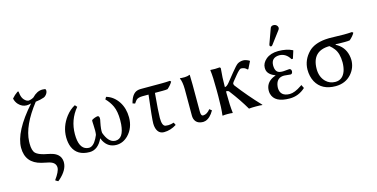

<svg xmlns="http://www.w3.org/2000/svg" viewBox="-84 -1135 3470 1765"><g transform="rotate(-15 1651.5 -252.0)"><path d="M184.1 -9.8Q39.6 -45.4 39.1 -190.9Q40 -344.7 233.9 -562Q210.4 -555.2 189.9 -555.2Q147.5 -555.2 114.3 -590.3Q91.8 -614.7 85 -647.9Q109.9 -677.2 141.1 -698.2H149.9Q153.8 -659.2 164.1 -637.2Q176.8 -610.8 201.7 -597.2Q210 -593.3 215.8 -592.8Q241.2 -593.3 268.1 -608.9Q314 -657.7 365.2 -658.2Q394 -658.2 397.5 -650.9Q399.4 -646 399.4 -640.1Q399.4 -616.7 377.4 -595.2Q368.7 -586.9 359.4 -583.5Q324.7 -570.8 279.3 -565.9Q132.3 -378.4 125.5 -229.5Q125 -218.3 125 -207Q125 -139.6 151.4 -114.7Q174.8 -93.3 228 -80.1Q234.4 -78.6 254.4 -74.5Q274.4 -70.3 284.2 -67.9Q377.4 -46.9 384.3 27.3Q384.8 33.7 384.8 39.1Q384.8 109.9 306.2 180.7Q296.4 189.5 290 193.8L268.1 181.2L265.1 176.8Q315.4 107.4 315.9 70.8Q315.9 21 252.9 5.4Q251.5 4.9 251 4.9Q240.7 2.4 219.2 -2Q195.3 -7.3 184.1 -9.8Z M1070.3 -206.1Q1070.3 -105.5 1006.8 -40Q957.5 9.3 895.5 9.8Q814.9 9.8 775.4 -63Q769 -75.2 764.6 -87.9Q719.2 9.3 639.6 9.8Q519.5 9.8 480.5 -85Q464.8 -124.5 464.4 -176.8Q464.4 -279.3 530.8 -366.7Q568.8 -416 617.7 -441.9L635.3 -421.9Q549.8 -320.3 549.3 -184.1Q549.3 -49.8 623 -32.2Q632.8 -30.3 642.6 -29.8Q684.6 -29.8 718.8 -94.7Q726.6 -109.9 734.4 -127.9Q740.7 -159.7 736.3 -224.1Q736.3 -229 735.4 -239.7Q733.9 -261.7 736.3 -269Q764.6 -286.6 793.5 -290Q813.5 -288.1 808.6 -252.9Q807.6 -248 804.7 -233.9Q790 -162.6 794.4 -130.9Q828.1 -37.1 885.3 -30.8Q890.6 -30.3 895.5 -29.8Q972.7 -29.8 983.9 -162.6Q985.4 -182.1 985.4 -203.1Q985.4 -284.2 961.9 -335.9Q940.9 -381.3 902.3 -420.9L915.5 -441.9Q985.4 -421.4 1029.8 -353.5Q1069.8 -290.5 1070.3 -206.1Z M1358.4 -360.8Q1342.3 -184.6 1342.3 -126Q1342.3 -51.8 1373 -44.4Q1375 -43.9 1375.5 -43.9Q1389.6 -42 1400.9 -42Q1426.3 -42.5 1454.1 -51.8L1466.3 -26.9Q1408.2 9.8 1347.7 9.8Q1293.5 9.8 1276.4 -47.9Q1270.5 -68.4 1270.5 -91.8Q1270.5 -137.7 1297.4 -360.8H1241.2Q1197.8 -360.8 1179.7 -342.8Q1170.9 -333.5 1157.2 -313L1134.3 -320.8Q1155.8 -406.7 1206.1 -423.8Q1222.7 -429.2 1241.2 -429.2H1441.9Q1481 -429.2 1519.5 -432.1L1529.3 -422.9Q1513.7 -393.6 1479.5 -363.8Q1463.4 -360.8 1432.6 -360.8Z M1632.3 -321.8Q1631.8 -392.1 1614.3 -429.2L1616.2 -431.2Q1628.4 -429.2 1660.2 -429.2Q1685.5 -429.7 1710.4 -439Q1710.4 -438 1712.4 -342.8V-90.8Q1712.4 -51.3 1727.1 -46.9Q1731.4 -45.9 1735.4 -45.9Q1770.5 -46.9 1802.2 -86.9L1823.2 -69.8Q1786.6 -5.4 1740.2 8.8Q1730 11.7 1720.2 12.2Q1651.4 12.2 1635.7 -43.5Q1632.3 -56.6 1632.3 -70.8Z M1913.1 -234.9Q1913.1 -367.7 1904.3 -429.2L1906.2 -432.1Q1949.2 -428.7 1993.2 -433.1Q2001.5 -428.7 2002 -422.9Q1993.2 -337.4 1993.2 -251V-245.1Q2011.7 -246.1 2035.2 -274.9Q2035.2 -274.9 2100.6 -356Q2146 -412.1 2163.1 -423.8Q2186.5 -439 2218.8 -439.5Q2243.2 -439 2274.9 -421.9L2278.3 -417.5L2244.1 -348.6H2235.8Q2216.3 -372.1 2180.2 -373Q2166 -373 2125.5 -323.7Q2122.6 -319.8 2120.1 -316.9L2085 -273.9Q2076.2 -262.2 2075.2 -255.9Q2076.2 -245.6 2081.1 -237.8Q2174.8 -115.2 2284.2 0L2282.2 2.9Q2267.1 0 2222.2 0Q2182.1 0 2156.2 2.9Q2101.6 -90.8 2025.4 -190.9L2024.4 -191.9L2023.9 -192.9L2022.9 -193.8L2022.5 -194.8L2021.5 -195.8L2021 -196.8L2020 -197.8L2019 -199.2Q2012.2 -205.1 1995.6 -205.1Q1994.1 -205.1 1993.2 -205.1V-180.2Q1993.2 -70.8 2002 0L2000 2.9Q1981.9 0 1953.1 0Q1924.3 0 1906.2 2.9L1904.3 0Q1913.1 -68.4 1913.1 -180.2Z M2570.3 -680.2Q2597.2 -680.2 2608.9 -658.2Q2611.8 -651.4 2612.3 -645Q2611.8 -634.8 2606 -627L2514.2 -504.9Q2507.8 -497.6 2502 -497.1Q2489.3 -498.5 2488.3 -509.8Q2488.8 -514.2 2490.2 -520L2542 -663.1Q2549.8 -679.7 2570.3 -680.2ZM2550.3 -398.9Q2474.6 -396.5 2473.1 -324.2Q2473.1 -259.8 2515.1 -250Q2527.8 -247.1 2546.9 -247.1Q2547.4 -247.1 2560.5 -248Q2604 -252 2607.9 -252Q2626.5 -249 2627 -227.1Q2625 -202.1 2606.9 -201.2Q2603 -201.2 2578.1 -204.1Q2551.3 -207 2545.9 -207Q2481 -207 2465.8 -143.6Q2462.4 -127.9 2461.9 -110.8Q2463.9 -30.8 2554.2 -29.8Q2601.1 -29.8 2666.5 -74.7Q2671.4 -78.1 2677.2 -82L2692.9 -49.8Q2628.4 9.8 2543 9.8Q2399.9 9.8 2377.4 -79.6Q2374 -93.8 2374 -107.9Q2374 -181.2 2443.8 -217.3Q2457.5 -224.1 2472.2 -229Q2407.2 -254.4 2396 -296.9Q2393.1 -309.1 2393.1 -321.8Q2393.1 -366.2 2434.6 -401.9Q2479 -438.5 2551.3 -439Q2631.8 -438.5 2686 -411.1L2688 -408.2L2665 -335.9L2651.9 -335Q2614.3 -398.4 2550.3 -398.9Z M3212.9 -363.8Q3196.8 -360.8 3166 -360.8Q3097.2 -360.8 3079.1 -362.8L3077.1 -357.9Q3156.7 -316.9 3175.8 -231Q3180.7 -208.5 3181.2 -186Q3181.2 -111.8 3130.9 -54.2Q3074.2 9.3 2981 9.8Q2848.6 9.8 2794.9 -87.9Q2768.1 -138.2 2768.1 -204.1Q2769.5 -296.4 2837.9 -366.2Q2892.1 -420.4 2997.6 -430.2Q3016.1 -431.6 3034.2 -432.1Q3057.6 -432.1 3105 -430.7Q3152.3 -429.2 3175.8 -429.2Q3214.8 -429.2 3252.9 -432.1L3263.2 -422.9Q3247.6 -393.6 3212.9 -363.8ZM2987.8 -28.8Q3058.1 -28.8 3085 -104.5Q3096.7 -139.6 3097.2 -185.1Q3096.7 -272 3061 -317.9Q3043.5 -341.3 3019 -360.8Q2852.1 -359.4 2851.1 -188Q2851.1 -111.3 2897.9 -64.9Q2934.1 -29.3 2987.8 -28.8Z"/></g></svg>

Font: Linux Biolinum Capitals O
Style: Small Caps
Weight: 400
Designer: Philipp H. Poll
Foundry: Philipp H. Poll
Version: Version 1.0.4